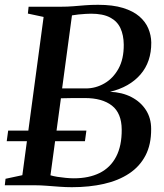

<svg xmlns="http://www.w3.org/2000/svg" viewBox="-29 -771 684 799"><path d="M270 8Q245 8 218 6Q191 4 165 2Q139 0 118 0H-9L-6 -27L64 -42L152.5 -700.5L87 -714.5L90 -743H224Q252 -743 276 -745Q300 -747 324.8 -749Q349.5 -751 379 -751Q440.5 -751 482.8 -738Q525 -725 550.8 -702.8Q576.5 -680.5 588.2 -652.5Q600 -624.5 600.5 -594Q601 -513.5 555.5 -461Q510 -408.5 429 -389Q479.5 -387 518 -367Q556.5 -347 578.2 -313.2Q600 -279.5 600 -234.5Q600.5 -170 576.5 -124Q552.5 -78 508.2 -48.8Q464 -19.5 403.5 -5.8Q343 8 270 8ZM278.5 -29Q341 -29 385.8 -51.2Q430.5 -73.5 454.2 -118.8Q478 -164 477.5 -232Q477 -300 436.8 -331.5Q396.5 -363 324 -363Q289.5 -363 266.5 -362.8Q243.5 -362.5 224.5 -362L181 -41.5Q192.5 -38 209.2 -35.2Q226 -32.5 244.5 -30.8Q263 -29 278.5 -29ZM229.5 -403Q250.5 -402.5 276.2 -403Q302 -403.5 328 -403Q369 -403 405.2 -423.8Q441.5 -444.5 464 -485Q486.5 -525.5 486 -585.5Q485.5 -625 472.2 -653.8Q459 -682.5 429.2 -698.2Q399.5 -714 350 -714Q342 -714 327.5 -713.2Q313 -712.5 297.5 -710.8Q282 -709 270.5 -707ZM-1 -183.5 5 -227.5H330.5L324.5 -183.5Z"/></svg>

Font: Merriweather 96pt Medium
Style: Italic
Weight: 500
Italic angle: -7.8°
Version: Version 2.101